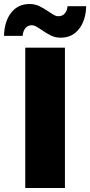

<svg xmlns="http://www.w3.org/2000/svg" viewBox="-56 -938 450 958"><path d="M70 -700H268V0H70ZM151 -789Q132 -802 122.5 -807Q113 -812 103 -812Q83 -812 71 -798Q59 -784 57 -759H-36Q-34 -832 0 -875Q34 -918 91 -918Q118 -918 139 -908Q160 -898 187 -880Q206 -867 215.5 -862Q225 -857 235 -857Q255 -857 267 -870.5Q279 -884 281 -907H374Q372 -836 338 -793Q304 -750 247 -750Q220 -750 198.5 -760.5Q177 -771 151 -789Z"/></svg>

Font: Idrija
Style: Regular
Weight: 800
Designer: Julieta Ulanovsky
Foundry: Julieta Ulanovsky
Version: Version 7.200